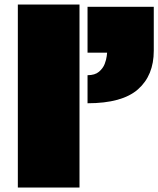

<svg xmlns="http://www.w3.org/2000/svg" viewBox="-20 -842 710 862"><path d="M336.9 0H60.1V-821.8H336.9ZM373 -504.4Q406.2 -504.4 424.3 -519.8Q442.4 -535.2 450 -554.9Q457.5 -574.7 459.2 -590.1Q460.9 -605.5 460.9 -605.5H373V-811.5H670.4V-614.3Q670.4 -503.4 599.4 -440.9Q528.3 -378.4 373 -378.4Z"/></svg>

Font: Rammetto One
Style: Regular
Weight: 400
Designer: Vernon Adams
Foundry: Vernon Adams
Version: Version 1.100; ttfautohint (v1.8.4.7-5d5b)